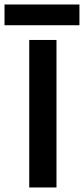

<svg xmlns="http://www.w3.org/2000/svg" viewBox="-80 -826 370 846"><path d="M-60.1 -806.2H270V-714.8H-60.1ZM48.8 -649.9H168.9V0H48.8Z"/></svg>

Font: Overused Grotesk SemiBold
Style: Regular
Weight: 600
Version: Version 0.002